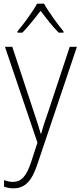

<svg xmlns="http://www.w3.org/2000/svg" viewBox="-20 -784 442 1046"><path d="M220 -764H182C159 -721 108 -652 75 -613V-606H102C134 -639 173 -688 201 -725C230 -687 266 -639 300 -606H326V-613C297 -648 244 -720 220 -764ZM7 -529 184 -7 149 101C122 180 94 207 50 207C33 207 18 203 2 197V233C19 239 34 242 53 242C117 242 154 201 184 110L399 -529H360L242 -173C225 -126 213 -88 204 -55H202C195 -82 184 -114 164 -175L47 -529Z"/></svg>

Font: Noto Sans Malayalam SemiCondensed ExtraLight
Style: Regular
Weight: 200
Width: 4
Designer: Jelle Bosma - Monotype Design Team
Foundry: Monotype Imaging Inc.
Version: Version 2.104